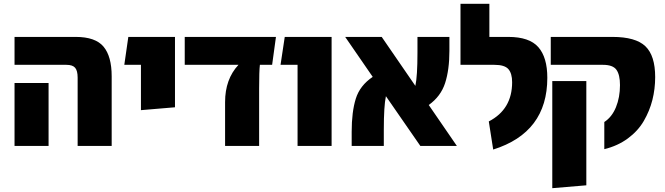

<svg xmlns="http://www.w3.org/2000/svg" viewBox="-20 -763 3480 1004"><path d="M386 0V-357Q386 -393 373 -408.5Q360 -424 327 -424H56V-570H376Q479 -570 521.5 -519Q564 -468 564 -364V0ZM56 0V-329H234V0Z M717 -187V-424H630L651 -570H895V-202Z M1423 -570 1403 -424H1339Q1335 -392 1335 -299V0H1157V-229Q1157 -349 1227 -424H946V-570Z M1536 0V-424H1447L1469 -570H1714V0Z M2369 0H2178L1998 -260Q1987 -209 1987 -84V0H1819V-74Q1819 -178 1840.5 -247Q1862 -316 1929 -361L1785 -570H1976L2152 -314Q2163 -365 2163 -487V-570H2330V-497Q2330 -398 2307.5 -328.5Q2285 -259 2222 -214Z M2559 19 2536 -128Q2658 -191 2658 -333Q2658 -379 2638.5 -401.5Q2619 -424 2565 -424H2388V-743H2539V-570H2638Q2748 -570 2795 -516.5Q2842 -463 2842 -356Q2842 -70 2559 19Z M3140 17V-125Q3180 -151 3201 -202.5Q3222 -254 3222 -318Q3222 -372 3203.5 -398Q3185 -424 3133 -424H2860V-570H3182Q3304 -570 3355 -521Q3406 -472 3406 -360Q3406 -298 3391.5 -240.5Q3377 -183 3346.5 -130.5Q3316 -78 3263 -39Q3210 0 3140 17ZM2868 221V-339H3046V206Z"/></svg>

Font: FiraGO ExtraBold
Style: Regular
Weight: 800
Designer: bBox Type
Foundry: bBox Type GmbH
Version: Version 1.001;PS 001.001;hotconv 1.0.88;makeotf.lib2.5.64775